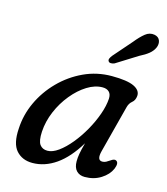

<svg xmlns="http://www.w3.org/2000/svg" viewBox="-108 -789 767 882"><g transform="rotate(15 276.0 -347.5)"><path d="M421.5 -125Q409.5 -79 436.5 -79Q446 -79 454 -83.2Q462 -87.5 471.5 -94Q488 -106 497 -100.5Q512 -92.5 499.5 -62Q486.5 -32 453.2 -11Q420 10 376.5 10Q352 10 337.2 -5.2Q322.5 -20.5 322.5 -50.5Q322.5 -67 325.8 -86Q329 -105 338.5 -140Q293 -64.5 239.5 -27.2Q186 10 127.5 10Q79 10 50.5 -22.2Q22 -54.5 27 -126.5Q30 -191.5 58.2 -252.8Q86.5 -314 134.8 -363Q183 -412 245.2 -441Q307.5 -470 378 -470Q451.5 -470 483.8 -454.5Q516 -439 514 -412Q512 -390.5 498.5 -379.8Q485 -369 480 -350ZM133.5 -140.5Q131 -96 143.5 -79Q156 -62 180 -62Q204 -62 232 -82.2Q260 -102.5 287.5 -136Q315 -169.5 337.8 -209.8Q360.5 -250 375 -291Q389.5 -332 391.5 -366Q392.5 -387.5 381.5 -398.2Q370.5 -409 350.5 -409Q314.5 -409 277.5 -386Q240.5 -363 208.8 -324.2Q177 -285.5 156.8 -237.8Q136.5 -190 133.5 -140.5ZM430.5 -647Q453.5 -675.5 474 -692Q494.5 -708.5 518.5 -704Q538 -700 544 -684.2Q550 -668.5 542.5 -650.5Q534.5 -632.5 518 -619Q501.5 -605.5 474.5 -592L374.5 -529.5Q366.5 -526 358.2 -526Q350 -526 346.5 -531Q342 -537 345.2 -544.8Q348.5 -552.5 355 -560.5Z"/></g></svg>

Font: Fraunces 9pt SuperSoft
Style: Italic
Weight: 400
Italic angle: -16°
Version: Version 1.000;[b76b70a41]